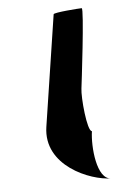

<svg xmlns="http://www.w3.org/2000/svg" viewBox="-50 -741 514 742"><g transform="rotate(-5 207.0 -370.5)"><path d="M119 -258C96 -108 271 -38 351 -38C295 -38 284 -167 293 -226C274 -227 262 -361 267 -394C268 -401 305 -703 295 -703C285 -703 186 -696 185 -689Z"/></g></svg>

Font: Ampere
Style: SCUltExtIta
Weight: 400
Version: Version 1